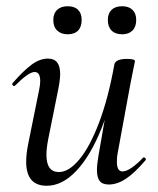

<svg xmlns="http://www.w3.org/2000/svg" viewBox="-20 -583 508 616"><path d="M64 -64Q64 -88 70 -119L106 -297Q109 -312 109 -323Q109 -352 91 -352Q72 -352 29 -309Q27 -307 25 -307Q22 -307 20 -310.5Q18 -314 21 -317Q56 -357 82 -376Q108 -395 134 -395Q173 -395 173 -346Q173 -327 167 -297L135 -138Q129 -108 129 -86Q129 -31 169 -31Q201 -31 235 -72Q269 -113 298.5 -191.5Q328 -270 347 -377L361 -376Q341 -260 306 -172Q271 -84 225.5 -35.5Q180 13 130 13Q64 13 64 -64ZM291 -38Q291 -54 296 -84L347 -377Q349 -385 359 -389.5Q369 -394 387 -394Q413 -394 413 -387L409 -367Q400 -324 398 -312L357 -89Q355 -80 355 -64Q355 -33 373 -33Q385 -33 402 -44.5Q419 -56 439 -77Q440 -78 442 -78Q445 -78 447 -74.5Q449 -71 447 -69Q412 -28 384 -9.5Q356 9 329 9Q309 9 300 -2Q291 -13 291 -38ZM151 -519Q151 -540 163.5 -551.5Q176 -563 197 -563Q219 -563 230.5 -551.5Q242 -540 242 -519Q242 -497 230.5 -485Q219 -473 197 -473Q176 -473 163.5 -485Q151 -497 151 -519ZM326 -519Q326 -540 338 -551.5Q350 -563 372 -563Q393 -563 405 -551.5Q417 -540 417 -519Q417 -497 405 -485Q393 -473 372 -473Q350 -473 338 -485Q326 -497 326 -519Z"/></svg>

Font: Cormorant Infant Medium
Style: Italic
Weight: 500
Italic angle: -10°
Designer: Christian Thalmann (Catharsis Fonts)
Foundry: Catharsis Fonts
Version: Version 4.000